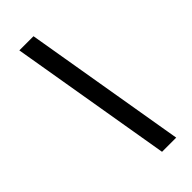

<svg xmlns="http://www.w3.org/2000/svg" viewBox="-258 -774 901 901"><g transform="rotate(-45 192.0 -324.0)"><path d="M89 -729H183L320 81H226Z"/></g></svg>

Font: Mona Sans Medium
Style: Italic
Weight: 500
Italic angle: -11.7°
Designer: Deni Anggara
Foundry: GitHub
Version: Version 2.000